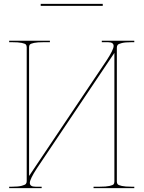

<svg xmlns="http://www.w3.org/2000/svg" viewBox="-20 -970 740 990"><path d="M27.3 0V-7.3H42.5Q74.7 -7.3 92 -12Q109.4 -16.6 113.5 -22Q117.7 -27.3 117.7 -36.1V-726.6Q117.7 -735.4 113.5 -740.2Q109.4 -745.1 92 -748.8Q74.7 -752.4 42.5 -752.4H27.3V-759.8H237.3V-752.4H205.1Q172.9 -752.4 155.5 -748.8Q138.2 -745.1 134 -740.2Q129.9 -735.4 129.9 -726.6V-62.5L528.8 -657.2Q565.9 -713.9 565.9 -732.9Q565.9 -752.4 537.1 -752.4H504.9V-759.8H672.4V-752.4H657.7Q625.5 -752.4 608.2 -748Q590.8 -743.7 586.7 -738.3Q582.5 -732.9 582.5 -724.1V-33.7Q582.5 -24.9 586.7 -20Q590.8 -15.1 608.2 -11.2Q625.5 -7.3 657.7 -7.3H672.4V0H462.4V-7.3H495.1Q527.3 -7.3 544.7 -11.2Q562 -15.1 565.9 -20Q569.8 -24.9 569.8 -33.7V-697.3L170.9 -103Q133.8 -46.4 133.8 -26.9Q133.8 -7.3 163.1 -7.3H194.8V0ZM189.9 -939.9V-950.2H509.8V-939.9Z"/></svg>

Font: Znikomit
Style: Regular
Weight: 100
Designer: gluk
Foundry: gluk
Version: Version 0.53